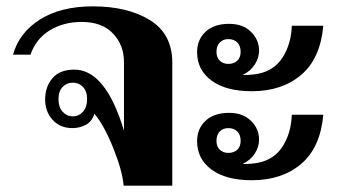

<svg xmlns="http://www.w3.org/2000/svg" viewBox="-20 -584 1065 604"><path d="M277 -226Q269 -201 249.5 -191Q230 -181 208 -181Q169 -181 145.5 -207Q122 -233 122 -271Q122 -311 145 -338Q168 -365 214 -365Q312 -365 370 -173V-389Q370 -442 335.5 -478.5Q301 -515 237 -515Q180 -515 136.5 -488.5Q93 -462 76 -412H21Q40 -481 105.5 -522.5Q171 -564 272 -564Q382 -564 452 -520.5Q522 -477 522 -387V0H369Q365 -47 336 -119Q307 -191 277 -226ZM254 -272Q254 -297 241 -310.5Q228 -324 209 -324Q190 -324 177 -310.5Q164 -297 164 -272Q164 -247 177 -232.5Q190 -218 209 -218Q228 -218 241 -232.5Q254 -247 254 -272Z M701 -509Q744 -509 769.5 -484Q795 -459 795 -425Q795 -402 781.5 -381Q768 -360 743 -348Q772 -348 792 -352Q843 -362 869.5 -404Q896 -446 898 -503H997Q988 -400 927.5 -348.5Q867 -297 772 -297Q691 -297 645.5 -330.5Q600 -364 600 -420Q600 -459 626.5 -484Q653 -509 701 -509ZM698 -383Q716 -383 726.5 -393Q737 -403 737 -421Q737 -440 726.5 -450.5Q716 -461 698 -461Q682 -461 671.5 -450.5Q661 -440 661 -421Q661 -403 671.5 -393Q682 -383 698 -383ZM701 -229Q744 -229 769.5 -204Q795 -179 795 -145Q795 -122 781.5 -101Q768 -80 743 -68Q772 -68 792 -72Q843 -82 869.5 -124Q896 -166 898 -223H997Q988 -120 927.5 -68.5Q867 -17 772 -17Q691 -17 645.5 -50.5Q600 -84 600 -140Q600 -179 626.5 -204Q653 -229 701 -229ZM698 -103Q716 -103 726.5 -113Q737 -123 737 -141Q737 -160 726.5 -170.5Q716 -181 698 -181Q682 -181 671.5 -170.5Q661 -160 661 -141Q661 -123 671.5 -113Q682 -103 698 -103Z"/></svg>

Font: Trirong Bold
Style: Regular
Weight: 700
Designer: Katatrad Team
Foundry: CadsonDemak
Version: Version 1.000